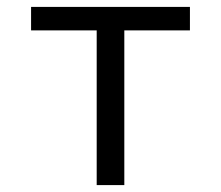

<svg xmlns="http://www.w3.org/2000/svg" viewBox="-20 -536 640 556"><path d="M260 -448H70V-516H530V-448H340V0H260Z"/></svg>

Font: Lilex
Style: Regular
Weight: 400
Monospace: yes
Designer: Mike Abbink, Paul van der Laan, Pieter van Rosmalen, Mikhael Khrustik
Foundry: Mikhael Khrustik
Version: Version 2.510